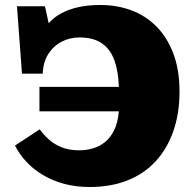

<svg xmlns="http://www.w3.org/2000/svg" viewBox="-20 -735 773 769"><path d="M339 14Q282 14 234 0.5Q186 -13 148 -36.5Q110 -60 83 -90Q56 -120 40 -152L139 -217Q154 -196 175.5 -176.5Q197 -157 227 -145Q257 -133 297 -133Q325 -133 351.5 -140.5Q378 -148 400 -165.5Q422 -183 437 -213Q452 -243 456 -289H138V-387H456Q454 -450 438 -494Q422 -538 388 -561.5Q354 -585 298 -585Q259 -585 226 -567.5Q193 -550 173 -518Q153 -486 151 -440H68L48 -710H160L175 -642Q196 -666 226 -682Q256 -698 294.5 -706.5Q333 -715 382 -715Q449 -715 506.5 -693.5Q564 -672 607 -628.5Q650 -585 674.5 -520Q699 -455 699 -368Q699 -280 674 -209Q649 -138 602.5 -88Q556 -38 489.5 -12Q423 14 339 14Z"/></svg>

Font: Literata Black
Style: Regular
Weight: 900
Designer: Latin by Veronika Burian and Jose Scaglione. Greek by Irene Vlachou. Cyrillic by Vera Evstafieva.
Foundry: TypeTogether
Version: Version 3.103;gftools[0.9.29]